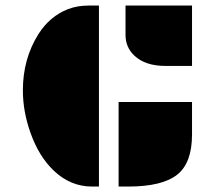

<svg xmlns="http://www.w3.org/2000/svg" viewBox="-20 -685 789 705"><path d="M440.9 -664.6H685.1V-442.9H587.4Q513.7 -442.9 473.6 -480.5Q440.9 -511.2 440.9 -556.6ZM317.9 0Q238.8 0 177.2 -58.6Q123 -110.4 92.3 -196.3Q64 -275.4 64 -353Q64 -469.7 121.6 -560.5Q162.6 -625 229.5 -651.4Q263.7 -664.6 305.7 -664.6H343.3V0ZM415.5 -310.5H685.1V-191.4Q685.1 -86.9 630.9 -43.9Q576.2 0 450.2 0H415.5Z"/></svg>

Font: Plaster
Style: Regular
Weight: 400
Designer: Eben Sorkin
Foundry: Eben Sorkin
Version: Version 1.007